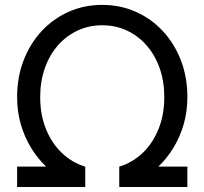

<svg xmlns="http://www.w3.org/2000/svg" viewBox="-20 -752 822 772"><path d="M322.8 0V-82H48.8V0ZM733.4 0V-82H459.5V0ZM48.8 -361.3Q48.8 -304.2 63.5 -252.9Q78.1 -201.7 104.5 -158.4Q130.9 -115.2 165.5 -82H322.8Q269.5 -98.1 228.8 -137Q188 -175.8 164.8 -233.2Q141.6 -290.5 141.6 -361.3Q141.6 -425.3 160.4 -478.3Q179.2 -531.2 213.1 -569.8Q247.1 -608.4 292.5 -629.4Q337.9 -650.4 391.1 -650.4V-732.4Q318.8 -732.4 256.6 -704.8Q194.3 -677.2 147.7 -627.2Q101.1 -577.1 75 -509.5Q48.8 -441.9 48.8 -361.3ZM733.4 -361.3Q733.4 -441.9 707.3 -509.5Q681.2 -577.1 634.5 -627.2Q587.9 -677.2 525.6 -704.8Q463.4 -732.4 391.1 -732.4V-650.4Q444.3 -650.4 489.7 -629.4Q535.2 -608.4 569.1 -569.8Q603 -531.2 621.8 -478.3Q640.6 -425.3 640.6 -361.3Q640.6 -290.5 617.4 -233.2Q594.2 -175.8 553.5 -137Q512.7 -98.1 459.5 -82H616.7Q651.4 -115.2 677.7 -158.4Q704.1 -201.7 718.8 -252.9Q733.4 -304.2 733.4 -361.3Z"/></svg>

Font: Giphurs
Style: Regular
Weight: 400
Version: Version 2.010